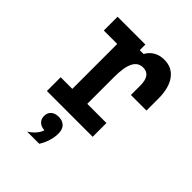

<svg xmlns="http://www.w3.org/2000/svg" viewBox="-242 -751 1133 1133"><g transform="rotate(45 325.0 -184.5)"><path d="M84 -605H316V-558H348Q364 -588 392.5 -604.5Q421 -621 459 -621Q524 -621 560 -571.5Q596 -522 596 -433V-334H466V-413Q466 -500 403 -500Q361 -500 341 -460.5Q321 -421 321 -339V-115H481V0H99V-115H196V-490H84ZM256 174Q226 174 208.5 158Q191 142 191 116Q191 89 208.5 73.5Q226 58 256 58Q286 58 303.5 74Q321 90 321 116Q321 142 303.5 158Q286 174 256 174ZM186 252Q218 231 235.5 207Q253 183 253 165L256 58Q289 58 307 76.5Q325 95 325 130Q325 159 315 192Q305 225 287 252Z"/></g></svg>

Font: Martian Mono SemiCondensed Medium
Style: Regular
Weight: 500
Width: 4
Designer: Roman Shamin
Foundry: Evil Martians
Version: Version 1.000